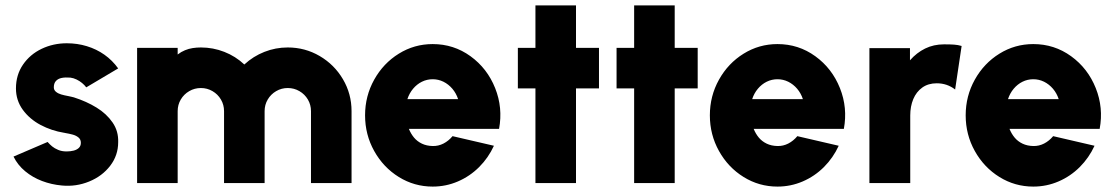

<svg xmlns="http://www.w3.org/2000/svg" viewBox="-20 -677 4121 710"><path d="M209 9Q170 5.5 135.2 -7.8Q100.5 -21 73 -43.8Q45.5 -66.5 30 -98L156 -152Q156 -152 156.2 -151.8Q156.5 -151.5 156.5 -151.5Q164.5 -142.5 173 -135.5Q181.5 -128.5 195 -122.8Q208.5 -117 226 -117Q240.5 -117 252.2 -120Q264 -123 271.5 -130Q279 -137 279 -149Q279 -161.5 270 -168.8Q261 -176 249 -179.2Q237 -182.5 219.5 -185.5Q219 -186 218.2 -186Q217.5 -186 217 -186Q170.5 -193.5 130 -215Q89.5 -236.5 64.2 -271.2Q39 -306 39 -350Q39 -400 65 -438Q91 -476 134 -496.5Q177 -517 227 -517Q266 -517 301.2 -506.2Q336.5 -495.5 366 -474.8Q395.5 -454 417 -424L299 -354Q292.5 -362.5 283.5 -370Q274.5 -377.5 263.2 -383Q252 -388.5 240 -390Q221.5 -391.5 208 -388.8Q194.5 -386 186.8 -377.5Q179 -369 179 -354Q179 -344 187 -337.5Q195 -331 206 -327.8Q217 -324.5 233.5 -321.5Q239 -320.5 244 -319.2Q249 -318 253 -317Q300 -302 337 -279.2Q374 -256.5 396.2 -224.2Q418.5 -192 417 -151Q417 -102.5 387.5 -64Q358 -25.5 309.8 -5.8Q261.5 14 209 9Z M487 -500H637V-475.5Q650 -485.5 664 -491.2Q678 -497 692.5 -499.2Q707 -501.5 723 -501.5Q768 -501.5 809.5 -485.2Q851 -469 883.5 -438.5Q916.5 -469 957.8 -485.2Q999 -501.5 1044 -501.5Q1108 -501.5 1162.2 -469.8Q1216.5 -438 1248.2 -384Q1280 -330 1280 -266V0H1130V-266Q1130 -289.5 1118.5 -309Q1107 -328.5 1087.2 -340Q1067.5 -351.5 1044 -351.5Q1021 -351.5 1001.2 -340Q981.5 -328.5 970 -309Q958.5 -289.5 958.5 -266V0H808.5V-266Q808.5 -289.5 797 -309Q785.5 -328.5 765.8 -340Q746 -351.5 723 -351.5Q699.5 -351.5 679.8 -340Q660 -328.5 648.5 -309Q637 -289.5 637 -266V0H487Z M1580 13Q1512 13 1454.8 -22.5Q1397.5 -58 1363.8 -118.5Q1330 -179 1330 -250.5Q1330 -322 1363.8 -382.5Q1397.5 -443 1454.8 -478.5Q1512 -514 1580 -514Q1658 -514 1720 -469Q1782 -424 1811 -351.2Q1840 -278.5 1825.5 -200.5H1492Q1499.5 -182 1511.2 -168Q1523 -154 1540.2 -145.8Q1557.5 -137.5 1580 -137Q1601 -136.5 1620 -146.2Q1639 -156 1653.5 -173.5L1806.5 -138Q1786 -93.5 1751.8 -59.2Q1717.5 -25 1673.2 -6Q1629 13 1580 13ZM1674 -310.5Q1667 -332 1652.8 -348.8Q1638.5 -365.5 1619.8 -374.8Q1601 -384 1580 -384Q1559 -384 1540.2 -374.8Q1521.5 -365.5 1507.5 -348.8Q1493.5 -332 1486.5 -310.5Z M2110 -350V0H1960V-350H1895V-500H1960V-657H2110V-500H2195V-350Z M2475 -350V0H2325V-350H2260V-500H2325V-657H2475V-500H2560V-350Z M2855 13Q2787 13 2729.8 -22.5Q2672.5 -58 2638.8 -118.5Q2605 -179 2605 -250.5Q2605 -322 2638.8 -382.5Q2672.5 -443 2729.8 -478.5Q2787 -514 2855 -514Q2933 -514 2995 -469Q3057 -424 3086 -351.2Q3115 -278.5 3100.5 -200.5H2767Q2774.5 -182 2786.2 -168Q2798 -154 2815.2 -145.8Q2832.5 -137.5 2855 -137Q2876 -136.5 2895 -146.2Q2914 -156 2928.5 -173.5L3081.5 -138Q3061 -93.5 3026.8 -59.2Q2992.5 -25 2948.2 -6Q2904 13 2855 13ZM2949 -310.5Q2942 -332 2927.8 -348.8Q2913.5 -365.5 2894.8 -374.8Q2876 -384 2855 -384Q2834 -384 2815.2 -374.8Q2796.5 -365.5 2782.5 -348.8Q2768.5 -332 2761.5 -310.5Z M3512 -346Q3482.5 -369 3444 -369Q3412.5 -369 3390.5 -353.2Q3368.5 -337.5 3357.2 -310.5Q3346 -283.5 3346 -250V0H3195V-499H3345V-454Q3369.5 -482 3401 -497.5Q3432.5 -513 3471 -513Q3494 -513 3508.2 -512Q3522.5 -511 3536 -507Z M3801 13Q3733 13 3675.8 -22.5Q3618.5 -58 3584.8 -118.5Q3551 -179 3551 -250.5Q3551 -322 3584.8 -382.5Q3618.5 -443 3675.8 -478.5Q3733 -514 3801 -514Q3879 -514 3941 -469Q4003 -424 4032 -351.2Q4061 -278.5 4046.5 -200.5H3713Q3720.5 -182 3732.2 -168Q3744 -154 3761.2 -145.8Q3778.5 -137.5 3801 -137Q3822 -136.5 3841 -146.2Q3860 -156 3874.5 -173.5L4027.5 -138Q4007 -93.5 3972.8 -59.2Q3938.5 -25 3894.2 -6Q3850 13 3801 13ZM3895 -310.5Q3888 -332 3873.8 -348.8Q3859.5 -365.5 3840.8 -374.8Q3822 -384 3801 -384Q3780 -384 3761.2 -374.8Q3742.5 -365.5 3728.5 -348.8Q3714.5 -332 3707.5 -310.5Z"/></svg>

Font: Urbanist
Style: Regular
Weight: 400
Designer: Corey Hu
Foundry: Corey Hu
Version: Version 1.2; befe77262ef67d88f1d94aa3d2e49ef1327b4483